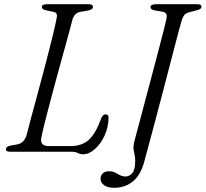

<svg xmlns="http://www.w3.org/2000/svg" viewBox="-20 -720 976 911"><path d="M318.5 0H29Q5.5 0 8.5 -13.5Q9 -25.5 31.5 -29.5L62 -35Q94 -40.5 106 -78.5Q115 -113.5 130.2 -170.8Q145.5 -228 163.8 -295.2Q182 -362.5 199.5 -429Q217 -495.5 230.2 -550.5Q243.5 -605.5 249.5 -637Q254 -659 234.5 -663.5L197.5 -671.5Q178.5 -676 178.5 -686.5Q178.5 -700 202 -700H401Q421 -700 421 -687Q421 -680.5 414.8 -676.5Q408.5 -672.5 399.5 -670.5L360 -663.5Q335 -660 324 -628Q317 -600 304.8 -555Q292.5 -510 277.2 -455.5Q262 -401 246.5 -343.5Q231 -286 216.8 -232.5Q202.5 -179 191.8 -136Q181 -93 176.5 -68.5Q167.5 -27 210.5 -27H316Q369 -27 401.8 -57Q434.5 -87 460 -158Q468 -177.5 481 -177.5Q495.5 -177.5 495 -161Q494.5 -116 476 -76.2Q457.5 -36.5 429.8 -12.2Q402 12 375 12Q361 12 349.5 6Q338 0 318.5 0ZM842 -622.5Q839 -613.5 829.8 -579Q820.5 -544.5 807 -492.5Q793.5 -440.5 777.5 -379.2Q761.5 -318 745 -254.8Q728.5 -191.5 713.2 -134.2Q698 -77 686.2 -33.5Q674.5 10 668.5 31.5Q652 104.5 614 137.8Q576 171 522 171Q489 171 473 158.2Q457 145.5 457 127.5Q457 113 467.5 102.8Q478 92.5 497.5 92.5Q519 92.5 538 105Q557 117.5 575.5 117.5Q594 117.5 607.8 101.2Q621.5 85 621.5 43Q621.5 23 615.5 -1Q609.5 -25 620 -58.5Q621.5 -64.5 629.8 -95.5Q638 -126.5 650.8 -174.2Q663.5 -222 678.5 -278.5Q693.5 -335 708.5 -391.8Q723.5 -448.5 736.5 -498.2Q749.5 -548 758.2 -582.2Q767 -616.5 769 -627Q773 -646.5 768.8 -654.5Q764.5 -662.5 747.5 -665L712.5 -671Q694 -675 694 -686Q694 -700 721 -700H916.5Q936 -700 936 -688.5Q936 -676.5 916 -672L884 -663.5Q866 -659.5 857.5 -651.8Q849 -644 842 -622.5Z"/></svg>

Font: Fraunces 9pt Light
Style: Italic
Weight: 300
Italic angle: -16°
Version: Version 1.000;[0bf87f6ff]